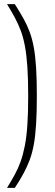

<svg xmlns="http://www.w3.org/2000/svg" viewBox="-20 -763 268 933"><path d="M14 150Q35 116 51.5 86Q68 56 80 22.5Q92 -11 100.5 -54Q109 -97 113 -156Q117 -215 117 -297Q117 -379 113 -438Q109 -497 101 -539.5Q93 -582 80.5 -615Q68 -648 51.5 -678.5Q35 -709 14 -743H52Q76 -705 94 -673Q112 -641 124.5 -607Q137 -573 144.5 -531Q152 -489 155.5 -432.5Q159 -376 159 -297Q159 -218 155.5 -161Q152 -104 144.5 -62Q137 -20 124.5 13.5Q112 47 94.5 79.5Q77 112 52 150Z"/></svg>

Font: Saira Condensed ExtraLight
Style: Regular
Weight: 250
Width: 3
Designer: Hector Gatti with collaboration of the Omnibus-Type team
Foundry: Omnibus-Type
Version: Version 1.101